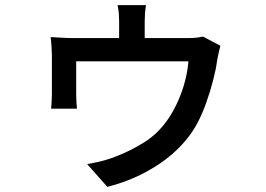

<svg xmlns="http://www.w3.org/2000/svg" viewBox="-20 -649 1040 751"><path d="M551 -629Q548 -608 547 -593Q546 -578 546 -564Q546 -554 546 -531Q546 -508 546 -483.5Q546 -459 546 -444H446Q446 -460 446 -484.5Q446 -509 446 -531.5Q446 -554 446 -564Q446 -578 445 -593Q444 -608 440 -629ZM842 -470Q839 -459 835 -441Q831 -423 829 -411Q825 -379 813.5 -334.5Q802 -290 785.5 -244Q769 -198 748 -160Q717 -105 666.5 -58Q616 -11 548.5 25Q481 61 400 82L321 -7Q338 -10 358.5 -14.5Q379 -19 397.5 -24.5Q416 -30 428 -35Q488 -57 545 -93Q602 -129 642 -190Q662 -221 678 -257.5Q694 -294 704 -333Q714 -372 717 -409H278Q278 -398 278 -379Q278 -360 278 -340Q278 -320 278 -303Q278 -286 278 -277Q278 -265 279 -249.5Q280 -234 281 -224H180Q181 -236 182 -252.5Q183 -269 183 -282Q183 -292 183 -312Q183 -332 183 -355.5Q183 -379 183 -399.5Q183 -420 183 -431Q183 -444 181.5 -467Q180 -490 178 -504Q197 -503 221.5 -501.5Q246 -500 268 -500H712Q736 -500 751 -502Q766 -504 774 -506Z"/></svg>

Font: Noto Sans JP Thin Medium
Style: Regular
Weight: 500
Version: Version 2.004-H2;hotconv 1.0.118;makeotfexe 2.5.65603